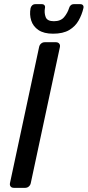

<svg xmlns="http://www.w3.org/2000/svg" viewBox="-20 -903 422 923"><path d="M47 0Q36 0 31 -6.5Q26 -13 28 -23L168 -677Q170 -687 177.5 -693.5Q185 -700 195 -700H249Q259 -700 264.5 -693.5Q270 -687 268 -677L128 -23Q126 -13 118.5 -6.5Q111 0 101 0ZM235 -741Q191 -741 165 -758.5Q139 -776 130 -804.5Q121 -833 127 -864Q129 -872 135 -877.5Q141 -883 150 -883H181Q190 -883 194 -877.5Q198 -872 196 -864Q192 -841 199.5 -821Q207 -801 239 -801Q272 -801 288.5 -821Q305 -841 312 -864Q314 -872 320 -877.5Q326 -883 335 -883H366Q375 -883 379 -877.5Q383 -872 381 -864Q374 -833 358 -804.5Q342 -776 312.5 -758.5Q283 -741 235 -741Z"/></svg>

Font: Rubik
Style: Italic
Weight: 400
Italic angle: -12°
Designer: Hubert and Fischer
Foundry: Hubert and Fischer
Version: Version 2.300;gftools[0.9.30]